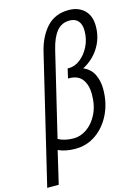

<svg xmlns="http://www.w3.org/2000/svg" viewBox="-168 -852 794 1111"><g transform="rotate(-15 229.0 -296.0)"><path d="M-28 185 154 -576Q175 -667 225 -722Q275 -777 357 -777Q415 -777 450.5 -743Q486 -709 486 -647Q486 -576 450 -518.5Q414 -461 352 -429Q395 -411 414 -372Q433 -333 433 -284Q433 -201 400.5 -134.5Q368 -68 313 -29.5Q258 9 189 9Q130 9 87 -11L41 185ZM196 -52Q236 -52 274 -78Q312 -104 337 -153.5Q362 -203 362 -273Q362 -327 337 -361Q312 -395 258 -395H252L265 -452H274Q309 -452 341.5 -477.5Q374 -503 395 -545Q416 -587 416 -638Q416 -675 398.5 -696Q381 -717 347 -717Q299 -717 269.5 -681Q240 -645 223 -574L103 -73Q140 -52 196 -52Z"/></g></svg>

Font: Ubuntu Sans Condensed
Style: Italic
Weight: 400
Width: 3
Italic angle: -13.5°
Designer: Dalton Maag Ltd
Foundry: Dalton Maag Ltd
Version: Version 1.006; ttfautohint (v1.8.4.7-5d5b)